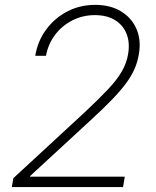

<svg xmlns="http://www.w3.org/2000/svg" viewBox="-20 -757 633 777"><path d="M27.8 0 34.2 -36.1 320.3 -300.3Q380.4 -356.4 417.5 -396Q454.6 -435.5 473.6 -469Q492.7 -502.4 498.5 -538.6Q506.3 -585.4 491.9 -620.8Q477.5 -656.2 444.8 -676Q412.1 -695.8 363.8 -695.8Q314.5 -695.8 272.5 -674.3Q230.5 -652.8 202.6 -615.7Q174.8 -578.6 166 -531.2H122.6Q132.3 -590.3 166.5 -637Q200.7 -683.6 252 -710.4Q303.2 -737.3 365.2 -737.3Q426.3 -737.3 469.2 -711.4Q512.2 -685.5 532 -640.6Q551.8 -595.7 542 -538.1Q537.1 -507.3 524.9 -479Q512.7 -450.7 490.5 -420.4Q468.3 -390.1 432.6 -353.3Q397 -316.4 345.2 -269L101.6 -44.4L101.1 -42H484.9L478 0Z"/></svg>

Font: Inter 20pt ExtraLight
Style: Italic
Weight: 250
Italic angle: -9.3988°
Version: Version 4.001;git-66647c0bb